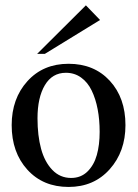

<svg xmlns="http://www.w3.org/2000/svg" viewBox="-20 -701 526 730"><path d="M150.4 -496.1H121.1L306.6 -680.7L360.4 -625ZM24.4 -225.1Q24.4 -326.2 84.2 -392.3Q144 -458.5 240.7 -458.5Q337.9 -458.5 397.5 -393.8Q457 -329.1 457 -225.1Q457 -124.5 397 -57.4Q336.9 9.8 240.7 9.8Q143.6 9.8 84 -55.9Q24.4 -121.6 24.4 -225.1ZM122.6 -251Q122.6 -185.5 136.2 -135.3Q149.9 -85 179.2 -54.7Q208.5 -24.4 250.5 -24.4Q287.6 -24.4 312.5 -48.8Q337.4 -73.2 348.1 -111.6Q358.9 -149.9 358.9 -199.7Q358.9 -246.1 351.3 -285.6Q343.8 -325.2 328.6 -356.7Q313.5 -388.2 288.3 -406.2Q263.2 -424.3 230.5 -424.3Q178.7 -424.3 150.6 -377.2Q122.6 -330.1 122.6 -251Z"/></svg>

Font: Happy Times at the IKOB
Style: Regular
Weight: 400
Designer: Lucas Le Bihan
Foundry: Lucas Le Bihan
Version: Version 1.000;PS 1.0;hotconv 1.0.88;makeotf.lib2.5.647800